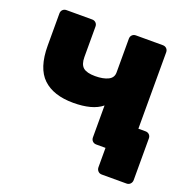

<svg xmlns="http://www.w3.org/2000/svg" viewBox="-116 -631 845 860"><g transform="rotate(20 306.0 -201.0)"><path d="M458 118Q447 118 440 110.5Q433 103 433 92V0H389Q378 0 371 -7Q364 -14 364 -25V-177Q341 -158 306.5 -149Q272 -140 228 -140Q133 -140 83 -187.5Q33 -235 33 -342V-495Q33 -506 40 -513Q47 -520 58 -520H180Q191 -520 198 -513Q205 -506 205 -495V-350Q205 -315 222 -300.5Q239 -286 279 -286Q317 -286 340.5 -297.5Q364 -309 364 -334V-495Q364 -506 371 -513Q378 -520 389 -520H517Q528 -520 535 -513Q542 -506 542 -495V-131H576Q587 -131 594 -124Q601 -117 601 -106V92Q601 103 594 110.5Q587 118 576 118Z"/></g></svg>

Font: Fz Rubik
Style: Bold
Weight: 700
Designer: Hubert and Fischer
Foundry: Hubert and Fischer
Version: Vit hóa bi FontZin.com